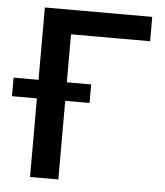

<svg xmlns="http://www.w3.org/2000/svg" viewBox="-91 -775 706 821"><g transform="rotate(5 262.0 -364.0)"><path d="M529.3 -727.5V-623H189.9V0H68.4V-727.5ZM-38.6 -337.4V-417H294.4V-337.4Z"/></g></svg>

Font: Inter Cardless Tabular Medium
Style: Regular
Weight: 500
Designer: Rasmus Andersson
Foundry: rsms
Version: Version 4.000;git-4fc901f